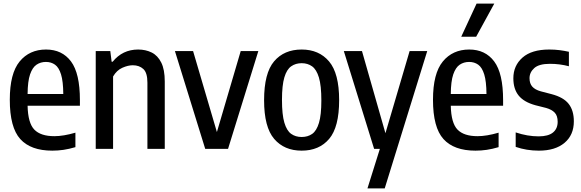

<svg xmlns="http://www.w3.org/2000/svg" viewBox="-20 -828 3234 1068"><path d="M271 10Q151 10 92.8 -54.5Q34.5 -119 34.5 -273Q34.5 -419.5 89.2 -486Q144 -552.5 236 -552.5Q325.5 -552.5 375 -486.2Q424.5 -420 424.5 -271V-240H133.5Q135.5 -143.5 171 -107Q206.5 -70.5 282.5 -70.5Q332.5 -70.5 399.5 -90V-9.5Q364 1 333.2 5.5Q302.5 10 271 10ZM235.5 -483.5Q206 -483.5 183.2 -468.2Q160.5 -453 147.2 -414.2Q134 -375.5 133.5 -305H332Q331.5 -375.5 319.5 -414.2Q307.5 -453 286 -468.2Q264.5 -483.5 235.5 -483.5Z M512.5 0V-544H593.5L601 -484.5H606.5Q661.5 -552.5 748.5 -552.5Q790.5 -552.5 824 -535.8Q857.5 -519 877 -480Q896.5 -441 896.5 -374.5V0H800V-368Q800 -423.5 777.2 -444.2Q754.5 -465 718.5 -465Q692 -465 660.5 -451Q629 -437 609 -402.5V0Z M1121.5 0 953 -544H1054L1186.5 -93.5L1319 -544H1417L1248.5 0Z M1658 10Q1561 10 1505 -55.5Q1449 -121 1449 -270.5Q1449 -421.5 1504.8 -487Q1560.5 -552.5 1658 -552.5Q1754.5 -552.5 1810.5 -486.2Q1866.5 -420 1866.5 -271Q1866.5 -121 1811 -55.5Q1755.5 10 1658 10ZM1658 -66Q1692 -66 1716.5 -83.2Q1741 -100.5 1754.2 -144.5Q1767.5 -188.5 1767.5 -269Q1767.5 -352 1754 -396.8Q1740.5 -441.5 1716 -459Q1691.5 -476.5 1658 -476.5Q1624.5 -476.5 1599.8 -459.2Q1575 -442 1561.8 -397.8Q1548.5 -353.5 1548.5 -272.5Q1548.5 -190 1561.8 -145.5Q1575 -101 1599.5 -83.5Q1624 -66 1658 -66Z M2061 0 1892.5 -544H1993.5L2124 -87L2258.5 -544H2356.5L2120 220H2024L2093 0Z M2625 10Q2505 10 2446.8 -54.5Q2388.5 -119 2388.5 -273Q2388.5 -419.5 2443.2 -486Q2498 -552.5 2590 -552.5Q2679.5 -552.5 2729 -486.2Q2778.5 -420 2778.5 -271V-240H2487.5Q2489.5 -143.5 2525 -107Q2560.5 -70.5 2636.5 -70.5Q2686.5 -70.5 2753.5 -90V-9.5Q2718 1 2687.2 5.5Q2656.5 10 2625 10ZM2589.5 -483.5Q2560 -483.5 2537.2 -468.2Q2514.5 -453 2501.2 -414.2Q2488 -375.5 2487.5 -305H2686Q2685.5 -375.5 2673.5 -414.2Q2661.5 -453 2640 -468.2Q2618.5 -483.5 2589.5 -483.5ZM2545.5 -623.5 2631 -808H2729.5L2628.5 -623.5Z M2977.5 10Q2909 10 2848.5 -11V-91.5Q2914 -69.5 2976 -69.5Q3029.5 -69.5 3055.8 -90.8Q3082 -112 3082 -150.5Q3082 -184 3065.8 -201.2Q3049.5 -218.5 3018 -227.5L2958.5 -242.5Q2894.5 -260 2865 -296.5Q2835.5 -333 2835.5 -392.5Q2835.5 -463 2886.5 -507.8Q2937.5 -552.5 3035 -552.5Q3066 -552.5 3093 -549Q3120 -545.5 3144.5 -540V-459.5Q3093.5 -473 3039 -473Q2978 -473 2951.8 -449.2Q2925.5 -425.5 2925.5 -393Q2925.5 -363.5 2940.8 -346.2Q2956 -329 2988 -320L3047.5 -304.5Q3114.5 -287 3143.2 -250.2Q3172 -213.5 3172 -153Q3172 -77 3120.2 -33.5Q3068.5 10 2977.5 10Z"/></svg>

Font: Encode Sans Cnd Md
Style: Regular
Weight: 500
Width: 3
Designer: Multiple Designers
Foundry: Impallari Type
Version: Version 3.002; ttfautohint (v1.8.3) -l 8 -r 50 -G 200 -x 14 